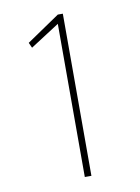

<svg xmlns="http://www.w3.org/2000/svg" viewBox="-74 -665 522 716"><g transform="rotate(-10 187.5 -307.0)"><path d="M189 0V-580L79 -509L70 -529L195 -614H214V0Z"/></g></svg>

Font: Inconsolata Condensed ExtraLight
Style: Regular
Weight: 200
Width: 3
Monospace: yes
Designer: Raph Levien, Cyreal, Brenton Simpson
Foundry: Raph Levien, Cyreal, Google
Version: Version 3.100; ttfautohint (v1.8.4.7-5d5b)